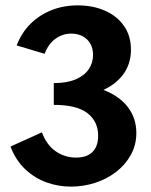

<svg xmlns="http://www.w3.org/2000/svg" viewBox="-20 -687 563 714"><path d="M345 -182Q345 -235 305.5 -266Q266 -297 180 -297V-378Q228 -378 260.5 -391.5Q293 -405 309.5 -429Q326 -453 326 -482Q326 -519 303.5 -540.5Q281 -562 244 -562Q213 -562 186.5 -543Q160 -524 146 -487L42 -518Q60 -565 93 -598Q126 -631 171 -649Q216 -667 269 -667Q326 -667 371 -647Q416 -627 441.5 -590Q467 -553 467 -502Q467 -449 437.5 -409.5Q408 -370 354 -348Q300 -326 225 -326V-375Q308 -375 366.5 -352Q425 -329 456 -288Q487 -247 487 -192Q487 -148 466.5 -111Q446 -74 411.5 -47.5Q377 -21 333.5 -7Q290 7 244 7Q197 7 153.5 -8.5Q110 -24 74.5 -57Q39 -90 19 -142L136 -195Q153 -148 187 -124.5Q221 -101 263 -101Q303 -101 324 -122Q345 -143 345 -182Z"/></svg>

Font: Ysabeau Infant ExtraBold
Style: Regular
Weight: 800
Designer: Christian Thalmann (Catharsis Fonts)
Version: Version 2.001;gftools[0.9.30]; featfreeze: ss01,ss02,lnum